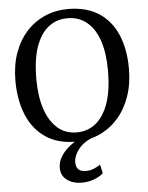

<svg xmlns="http://www.w3.org/2000/svg" viewBox="-64 -802 850 1102"><g transform="rotate(-5 361.0 -251.0)"><path d="M354.6 11Q247.4 12.4 175.9 -35.8Q104.4 -84 68.8 -169.9Q33.3 -255.8 33.3 -367.3Q33.3 -455.5 58.4 -526.4Q83.6 -597.2 129.2 -647.6Q174.9 -697.9 236.3 -724.7Q297.6 -751.4 369.7 -751.4Q475.5 -751.3 546.3 -705.3Q617.1 -659.4 652.8 -575.8Q688.5 -492.2 688.5 -379.7Q688.5 -292.2 663.5 -220.7Q638.6 -149.2 593.5 -97.7Q548.4 -46.3 487.5 -18.2Q426.6 9.8 354.6 11ZM359.2 -41.5Q421.8 -41.5 468.8 -79.4Q515.7 -117.4 541.8 -192.6Q567.8 -267.8 567.8 -379.4Q567.8 -479.5 543.9 -551Q519.9 -622.4 473.7 -660.7Q427.6 -699 361.7 -699Q299.1 -699 252.3 -662.6Q205.6 -626.2 179.7 -552.6Q153.8 -479.1 153.8 -367.4Q153.8 -267.9 177.8 -194.8Q201.9 -121.6 247.7 -81.6Q293.4 -41.5 359.2 -41.5ZM361 248.4Q330.4 248.4 303.5 237.9Q276.5 227.4 260 206.1Q243.4 184.8 243.4 153.2Q243.4 120.2 260.6 90.9Q277.8 61.6 305.6 38Q333.3 14.4 364.2 -1L395.9 -5L439.6 -1Q404 13.3 380.7 35.8Q357.3 58.4 345.9 83.2Q334.4 107.9 334.4 129.1Q334.4 154.7 348.2 169.1Q362.1 183.6 391.3 183.6Q416.1 183.6 436.8 175.1Q457.4 166.7 475.4 154.5L486.6 204.1Q470.4 221.4 436.5 234.9Q402.6 248.4 361 248.4Z"/></g></svg>

Font: Merriweather Light
Style: Regular
Weight: 300
Version: Version 2.100